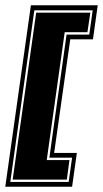

<svg xmlns="http://www.w3.org/2000/svg" viewBox="-52 -655 390 727"><path d="M-32 52 65 -635H318L300 -506H214L153 -76H239L221 52ZM-13 34H208L221 -58H135L200 -524H286L299 -616H78ZM-4 25 85 -607H290L279 -533H193L125 -49H211L201 25Z"/></svg>

Font: Alumni Sans Collegiate One SC
Style: Italic
Weight: 400
Italic angle: -8°
Designer: Robert E. Leuschke
Foundry: Robert E. Leuschke
Version: Version 1.100